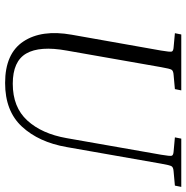

<svg xmlns="http://www.w3.org/2000/svg" viewBox="-9 -711 730 752"><g transform="rotate(90 356.0 -335.0)"><path d="M518 -655 523 -680H712L707 -655L652 -650Q636 -649 631.5 -642.5Q627 -636 621 -601L556 -231Q537 -122 476 -56Q415 10 305 10Q190 10 142.5 -61.5Q95 -133 116 -251L178 -601Q184 -636 182 -642.5Q180 -649 165 -650L110 -655L115 -680H334L329 -655L274 -650Q258 -649 253.5 -642.5Q249 -636 243 -601L178 -231Q159 -126 189.5 -73Q220 -20 308 -20Q400 -20 452 -77Q504 -134 521 -231L586 -601Q592 -636 590 -642.5Q588 -649 573 -650Z"/></g></svg>

Font: Inria Serif Light
Style: Italic
Weight: 300
Italic angle: -10°
Designer: Black Foundry Team
Foundry: Black Foundry
Version: Version 1.000; ttfautohint (v1.8.3)